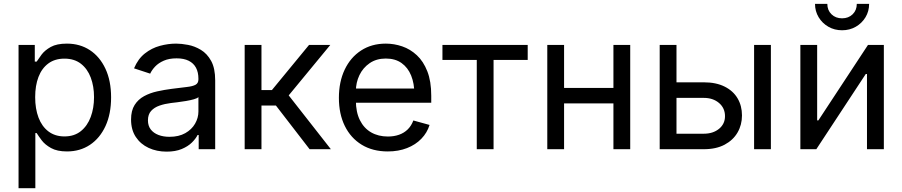

<svg xmlns="http://www.w3.org/2000/svg" viewBox="-20 -781 4724 1005"><path d="M77.1 204.1V-545.9H162.1V-458.5H171.9Q181.2 -473.1 197.8 -495.4Q214.4 -517.6 245.6 -535.2Q276.9 -552.7 330.1 -552.7Q398.4 -552.7 450.4 -518.6Q502.4 -484.4 532 -421.1Q561.5 -357.9 561.5 -271.5Q561.5 -184.6 532.2 -121.1Q502.9 -57.6 450.9 -22.9Q398.9 11.7 330.6 11.7Q278.8 11.7 247.1 -6.1Q215.3 -23.9 198.2 -46.6Q181.2 -69.3 171.9 -84.5H165V204.1ZM317.4 -66.9Q368.7 -66.9 403.1 -94.5Q437.5 -122.1 454.8 -168.7Q472.2 -215.3 472.2 -272.5Q472.2 -329.1 455.1 -374.8Q438 -420.4 403.6 -447.3Q369.1 -474.1 317.4 -474.1Q267.1 -474.1 232.9 -448.7Q198.7 -423.3 181.4 -378.2Q164.1 -333 164.1 -272.5Q164.1 -211.9 181.6 -165.5Q199.2 -119.1 233.6 -93Q268.1 -66.9 317.4 -66.9Z M852.1 12.7Q800.3 12.7 758.1 -6.8Q715.8 -26.4 690.9 -64Q666 -101.6 666 -155.3Q666 -202.1 684.6 -231.4Q703.1 -260.7 734.1 -277.6Q765.1 -294.4 802.7 -302.7Q840.3 -311 878.4 -315.9Q927.2 -322.3 958 -325.7Q988.8 -329.1 1003.7 -337.4Q1018.6 -345.7 1018.6 -365.7V-368.7Q1018.6 -402.8 1005.9 -426.5Q993.2 -450.2 967.8 -462.9Q942.4 -475.6 904.3 -475.6Q865.2 -475.6 837.4 -463.4Q809.6 -451.2 792.2 -432.9Q774.9 -414.6 766.1 -395.5L681.6 -423.3Q702.6 -473.1 738.3 -501.2Q773.9 -529.3 816.9 -541Q859.9 -552.7 901.9 -552.7Q929.2 -552.7 964.1 -546.1Q999 -539.6 1031.5 -520Q1064 -500.5 1085.2 -462.2Q1106.4 -423.8 1106.4 -359.9V0H1020V-74.2H1014.2Q1004.9 -55.2 984.4 -34.9Q963.9 -14.6 931.2 -1Q898.4 12.7 852.1 12.7ZM867.2 -64.9Q916 -64.9 949.7 -84Q983.4 -103 1001 -133.5Q1018.6 -164.1 1018.6 -197.3V-272.9Q1013.2 -266.6 995.1 -261.5Q977.1 -256.3 953.9 -252.4Q930.7 -248.5 908.9 -245.8Q887.2 -243.2 874.5 -241.7Q842.8 -237.8 815.2 -228.3Q787.6 -218.8 771 -200.4Q754.4 -182.1 754.4 -150.9Q754.4 -122.6 769 -103.5Q783.7 -84.5 809.1 -74.7Q834.5 -64.9 867.2 -64.9Z M1260.7 0V-545.9H1348.6V-309.6H1403.3L1597.7 -545.9H1709L1491.2 -281.7L1711.9 0H1600.6L1424.3 -228.5H1348.6V0Z M2009.8 11.7Q1930.7 11.7 1873.3 -23.4Q1815.9 -58.6 1784.9 -121.6Q1753.9 -184.6 1753.9 -268.6Q1753.9 -352.5 1784.2 -416.5Q1814.5 -480.5 1869.9 -516.6Q1925.3 -552.7 1999.5 -552.7Q2043 -552.7 2085.2 -538.3Q2127.4 -523.9 2161.9 -491.9Q2196.3 -460 2216.8 -407.7Q2237.3 -355.5 2237.3 -279.8V-243.2H1813.5V-317.4H2189.9L2148.9 -290Q2148.9 -343.8 2132.1 -385.5Q2115.2 -427.2 2082 -450.9Q2048.8 -474.6 1999.5 -474.6Q1950.2 -474.6 1915 -450.4Q1879.9 -426.3 1861.3 -387.5Q1842.8 -348.6 1842.8 -304.2V-254.9Q1842.8 -194.3 1863.8 -152.1Q1884.8 -109.9 1922.6 -88.1Q1960.4 -66.4 2010.3 -66.4Q2042.5 -66.4 2068.8 -75.7Q2095.2 -85 2114.3 -103.8Q2133.3 -122.6 2143.6 -150.4L2228.5 -127Q2215.8 -85.9 2185.5 -54.7Q2155.3 -23.4 2110.6 -5.9Q2065.9 11.7 2009.8 11.7Z M2475.6 0V-467.3H2295.9V-545.9H2742.2V-467.3H2563.5V0Z M3210.9 -320.8V-239.7H2911.6V-320.8ZM2932.6 -545.9V0H2844.7V-545.9ZM3278.8 -545.9V0H3190.9V-545.9Z M3507.3 -350.1H3664.1Q3728.5 -350.1 3773.2 -327.6Q3817.9 -305.2 3840.8 -266.1Q3863.8 -227.1 3863.8 -176.8Q3863.8 -127.4 3840.6 -87.4Q3817.4 -47.4 3772.9 -23.7Q3728.5 0 3664.1 0H3433.1V-545.9H3521V-81.1H3664.1Q3712.4 -81.1 3743.7 -106.7Q3774.9 -132.3 3774.9 -172.9Q3774.9 -215.3 3743.7 -241.9Q3712.4 -268.6 3664.1 -268.6H3507.3ZM3927.2 0V-545.9H4015.1V0Z M4606.4 0H4518.1V-393.6H4511.7L4252.9 0H4169.4V-545.9H4257.3V-150.9H4263.7L4523.4 -545.9H4606.4ZM4387.7 -622.6Q4348.1 -622.6 4316.2 -640.9Q4284.2 -659.2 4265.1 -690.7Q4246.1 -722.2 4246.1 -760.7H4310.5Q4310.5 -727.5 4332.3 -706.3Q4354 -685.1 4387.7 -685.1Q4421.4 -685.1 4443.1 -706.3Q4464.8 -727.5 4464.8 -760.7H4529.3Q4529.3 -722.2 4510.5 -690.9Q4491.7 -659.7 4459.7 -641.1Q4427.7 -622.6 4387.7 -622.6Z"/></svg>

Font: Inter Variable
Style: Regular
Weight: 400
Designer: Rasmus Andersson
Foundry: rsms
Version: Version 4.001;git-9221beed3